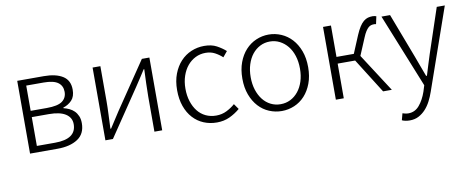

<svg xmlns="http://www.w3.org/2000/svg" viewBox="-67 -846 3379 1385"><g transform="rotate(-10 1622.5 -153.5)"><path d="M100 -533H295Q382 -533 432.5 -501.5Q483 -470 483 -401Q483 -351 457.5 -324Q432 -297 394 -285V-281Q415 -276 435.5 -266.5Q456 -257 471.5 -241.5Q487 -226 496.5 -204Q506 -182 506 -152Q506 -74 450 -37Q394 0 301 0H100ZM158 -46H291Q447 -46 447 -155Q447 -203 405.5 -230Q364 -257 283 -257H158ZM158 -488V-303H276Q357 -303 390 -327.5Q423 -352 423 -396Q423 -440 390.5 -464Q358 -488 285 -488Z M652 -533H709V-276Q709 -233 706.5 -181.5Q704 -130 702 -76H707Q723 -101 744.5 -134Q766 -167 782 -192L1013 -533H1068V0H1011V-256Q1011 -301 1013 -352Q1015 -403 1017 -457H1013Q997 -432 975.5 -399Q954 -366 938 -342L707 0H652Z M1468 13Q1416 13 1371.5 -5.5Q1327 -24 1294 -60Q1261 -96 1242.5 -148Q1224 -200 1224 -266Q1224 -333 1244 -385Q1264 -437 1297.5 -473Q1331 -509 1376 -528Q1421 -547 1471 -547Q1525 -547 1562 -527Q1599 -507 1627 -482L1594 -442Q1569 -465 1539.5 -480.5Q1510 -496 1472 -496Q1432 -496 1398 -479Q1364 -462 1339 -432Q1314 -402 1299.5 -359.5Q1285 -317 1285 -266Q1285 -215 1298.5 -173Q1312 -131 1336 -100.5Q1360 -70 1394.5 -53.5Q1429 -37 1471 -37Q1513 -37 1548 -54.5Q1583 -72 1610 -96L1638 -56Q1603 -26 1561 -6.5Q1519 13 1468 13Z M1943 13Q1895 13 1851 -5.5Q1807 -24 1774 -60Q1741 -96 1721.5 -148Q1702 -200 1702 -266Q1702 -333 1721.5 -385Q1741 -437 1774 -473Q1807 -509 1851 -528Q1895 -547 1943 -547Q1991 -547 2035 -528Q2079 -509 2112 -473Q2145 -437 2164.5 -385Q2184 -333 2184 -266Q2184 -200 2164.5 -148Q2145 -96 2112 -60Q2079 -24 2035 -5.5Q1991 13 1943 13ZM1943 -37Q1982 -37 2015 -53.5Q2048 -70 2072.5 -100.5Q2097 -131 2110.5 -173Q2124 -215 2124 -266Q2124 -317 2110.5 -359.5Q2097 -402 2072.5 -432Q2048 -462 2015 -479Q1982 -496 1943 -496Q1904 -496 1871 -479Q1838 -462 1814 -432Q1790 -402 1776.5 -359.5Q1763 -317 1763 -266Q1763 -215 1776.5 -173Q1790 -131 1814 -100.5Q1838 -70 1871 -53.5Q1904 -37 1943 -37Z M2398 -533V-303H2525L2579 -432Q2594 -467 2608.5 -489.5Q2623 -512 2638.5 -525Q2654 -538 2670.5 -542.5Q2687 -547 2705 -547Q2713 -547 2720 -545.5Q2727 -544 2732 -542L2720 -486Q2715 -488 2712 -488Q2709 -488 2703 -488Q2693 -488 2683 -485Q2673 -482 2663.5 -473.5Q2654 -465 2643.5 -449Q2633 -433 2622 -406L2569 -280L2750 0H2686L2526 -254H2398V0H2340V-533Z M2831 -533 2955 -207Q2968 -172 2982.5 -132.5Q2997 -93 3011 -56H3017Q3028 -93 3040.5 -132.5Q3053 -172 3064 -207L3173 -533H3232L3024 62Q3012 97 2995.5 129Q2979 161 2956.5 185.5Q2934 210 2905.5 225Q2877 240 2840 240Q2807 240 2783 229L2796 180Q2804 183 2816 185.5Q2828 188 2839 188Q2887 188 2919.5 149.5Q2952 111 2972 53L2986 8L2768 -533Z"/></g></svg>

Font: Kinto Sans Light
Style: Regular
Weight: 300
Designer: Authors: Ryoko NISHIZUKA  (kana & ideographs); Paul D. Hunt (Latin, Greek & Cyrillic); Wenlong ZHANG  (bopomofo); Sandol
Foundry: Adobe Systems Incorporated, ookami Inc.
Version: Version 0.001